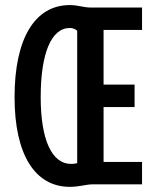

<svg xmlns="http://www.w3.org/2000/svg" viewBox="-20 -723 626 753"><path d="M253.9 9.8C290.5 9.8 318.8 0 341.8 0H537.1V-87.9H386.2V-303.2H507.8V-391.1H386.2V-605.5H537.1V-693.4H336.9C306.6 -693.4 287.1 -703.1 253.9 -703.1C116.2 -703.1 37.1 -571.3 37.1 -341.8C37.1 -118.2 116.2 9.8 253.9 9.8ZM258.8 -80.1C183.1 -80.1 139.6 -175.3 139.6 -341.8C139.6 -514.2 181.2 -613.3 253.9 -613.3C264.6 -613.3 274.9 -609.4 282.7 -602.5V-83C275.9 -81.1 267.1 -80.1 258.8 -80.1Z"/></svg>

Font: Cascadia Mono NF
Style: Regular
Weight: 400
Monospace: yes
Designer: Aaron Bell
Foundry: Saja Typeworks
Version: Version 2404.023